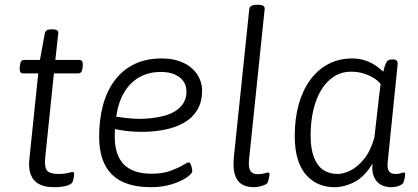

<svg xmlns="http://www.w3.org/2000/svg" viewBox="-20 -772 1738 798"><path d="M203 6Q166 6 142 -7Q118 -20 108 -46Q98 -72 102 -110L139 -467H76Q60 -467 62 -490L63 -500Q64 -512 68.5 -517.5Q73 -523 82 -523H146L166 -632Q168 -642 174.5 -646Q181 -650 192 -650H197Q212 -650 218 -645.5Q224 -641 222 -632L210 -523H309Q326 -523 324 -500L323 -490Q322 -478 317.5 -472.5Q313 -467 303 -467H204L168 -118Q164 -77 175.5 -63Q187 -49 224 -49Q240 -49 251.5 -51Q263 -53 271 -55Q279 -57 283 -57Q285 -57 286.5 -55.5Q288 -54 288 -50Q288 -47 287.5 -42Q287 -37 286 -31.5Q285 -26 283 -19Q280 -10 269 -4.5Q258 1 241.5 3.5Q225 6 203 6Z M607 6Q499 6 445.5 -46.5Q392 -99 392 -204Q392 -275 408 -334.5Q424 -394 456.5 -437.5Q489 -481 537.5 -505Q586 -529 652 -529Q696 -529 728 -517Q760 -505 780 -486Q800 -467 810 -443.5Q820 -420 820 -396Q820 -350 801 -317Q782 -284 747.5 -263.5Q713 -243 667 -233.5Q621 -224 568 -224Q531 -224 498.5 -228.5Q466 -233 443 -239L460 -261Q458 -248 457.5 -234Q457 -220 457 -203Q457 -127 495 -88.5Q533 -50 610 -50Q656 -50 688.5 -62Q721 -74 740 -85.5Q759 -97 763 -97Q769 -97 772 -90.5Q775 -84 777 -75.5Q779 -67 779 -61Q779 -50 755.5 -34Q732 -18 693.5 -6Q655 6 607 6ZM563 -278Q585 -278 610.5 -281Q636 -284 661.5 -290.5Q687 -297 708 -310Q729 -323 742 -343Q755 -363 755 -391Q755 -429 726 -451Q697 -473 649 -473Q598 -473 559 -451Q520 -429 495.5 -387Q471 -345 463 -287Q482 -284 509 -281Q536 -278 563 -278Z M1036 6Q1003 6 983 -7.5Q963 -21 955.5 -48.5Q948 -76 952 -119L1016 -734Q1018 -752 1048 -752H1052Q1068 -752 1074.5 -747.5Q1081 -743 1080 -734L1015 -108Q1012 -76 1020.5 -62Q1029 -48 1052 -48Q1068 -48 1079 -51.5Q1090 -55 1094 -55Q1096 -55 1098 -53.5Q1100 -52 1100 -48Q1100 -46 1099.5 -41.5Q1099 -37 1097.5 -31Q1096 -25 1094 -17Q1092 -9 1081 -4Q1070 1 1057.5 3.5Q1045 6 1036 6Z M1369 6Q1338 6 1309 -5Q1280 -16 1256 -41Q1232 -66 1218.5 -107Q1205 -148 1205 -207Q1205 -279 1221.5 -338Q1238 -397 1269.5 -440Q1301 -483 1345 -506Q1389 -529 1444 -529Q1474 -529 1498.5 -520.5Q1523 -512 1542 -499Q1561 -486 1573 -474Q1578 -495 1582.5 -506Q1587 -517 1593 -521Q1599 -525 1609 -525H1613Q1626 -525 1630 -518.5Q1634 -512 1632 -498L1591 -95Q1589 -71 1597 -60Q1605 -49 1623 -49Q1637 -49 1645.5 -52Q1654 -55 1658 -55Q1661 -55 1662.5 -53.5Q1664 -52 1664 -48Q1664 -46 1663.5 -41Q1663 -36 1661.5 -30Q1660 -24 1658 -17Q1656 -9 1646.5 -3.5Q1637 2 1625.5 4Q1614 6 1606 6Q1582 6 1563.5 -4Q1545 -14 1535 -35.5Q1525 -57 1528 -92Q1496 -38 1454 -16Q1412 6 1369 6ZM1383 -49Q1408 -49 1437 -63.5Q1466 -78 1493 -111Q1520 -144 1536 -200L1555 -367Q1557 -381 1558.5 -396Q1560 -411 1562 -423Q1552 -436 1533.5 -447.5Q1515 -459 1491.5 -466.5Q1468 -474 1439 -474Q1399 -474 1367.5 -453.5Q1336 -433 1314.5 -397Q1293 -361 1282 -313Q1271 -265 1271 -210Q1271 -153 1285 -117.5Q1299 -82 1324 -65.5Q1349 -49 1383 -49Z"/></svg>

Font: Asap Light
Style: Italic
Weight: 300
Italic angle: -6°
Designer: Pablo Cosgaya
Foundry: Omnibus-Type
Version: Version 3.001